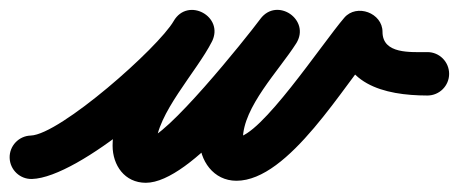

<svg xmlns="http://www.w3.org/2000/svg" viewBox="-56 -324 951 398"><path d="M-36 3.4C-35.2 28.2 -14.4 47.8 10.4 47C108.2 43.9 332.8 -149.9 382.1 -235.5C396.6 -260.8 383.4 -284.5 363.2 -295.4C343.1 -306.2 316 -304.3 302.9 -278.2C262.7 -198.5 177.4 -117 177.4 -22C177.4 18.6 202.4 54.9 246.3 54.9C340.5 54.9 501.2 -157.5 556 -231.1C573.2 -254.3 562.4 -279.2 543.5 -292.3C524.5 -305.3 497.3 -306.5 481.9 -282.1C435.3 -208.5 357.5 -127.6 357.5 -35.7C357.5 8.7 386.3 50.7 434.1 50.7C543.1 50.7 657 -148.6 726 -228.6C738.7 -243.4 719 -260.5 696 -269.1C673 -277.6 646.9 -277.6 646.9 -258C646.9 -149.3 740 -126.2 829.9 -126C854.8 -126 875 -146.1 875 -170.9C875 -195.8 854.9 -216 830.1 -216C795.8 -216.1 736.9 -211.2 736.9 -258C736.9 -277.6 723.5 -292.3 706.9 -298.5C690.3 -304.6 670.6 -302.2 657.8 -287.4C612 -234.2 483.4 -39.3 434.1 -39.3C433.2 -39.3 436.1 -39.2 437.1 -39C439 -38.6 440.8 -37.9 442.5 -36.9C449.4 -32.9 447.5 -28.4 447.5 -35.7C447.5 -102.1 522.6 -178.2 557.9 -233.9C573.4 -258.3 563.5 -282.6 545.4 -295.1C527.3 -307.5 501 -308 483.8 -284.9C452 -242.2 285.7 -35.1 246.3 -35.1C245.1 -35.1 248.6 -35 249.7 -34.7C251.4 -34.4 252.9 -33.9 254.5 -33.3C259.6 -31.1 264 -27.2 266.6 -22.3C267.8 -19.9 267.4 -18.5 267.4 -22C267.4 -86.8 352.2 -176.1 383.3 -237.8C396.4 -263.8 383.9 -287.1 364.4 -297.6C345 -308.1 318.7 -305.7 304.1 -280.5C272.3 -225.2 68.3 -44.9 7.6 -43C-17.2 -42.2 -36.8 -21.4 -36 3.4Z"/></svg>

Font: FRB American Cursive Guidelines Black
Style: Bold Italic
Weight: 900
Italic angle: -25°
Version: Version 2.0;Modular Font Editor K font №1